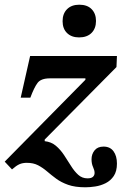

<svg xmlns="http://www.w3.org/2000/svg" viewBox="-47 -706 517 816"><path d="M316 90Q272 90 242.5 79.5Q213 69 192 53.5Q171 38 153 22.5Q135 7 115 -3.5Q95 -14 67 -14Q49 -14 35.5 -8Q22 -2 4 14L-27 -19L316 -367V-373H165Q127 -373 112.5 -353.5Q98 -334 82 -291H41L81 -468H450L448 -421L143 -113V-106Q171 -103 190.5 -86.5Q210 -70 225.5 -46.5Q241 -23 255 -0.5Q269 22 285.5 37Q302 52 325 52Q341 52 348 45.5Q355 39 355 29Q355 18 348.5 4Q342 -10 342 -29Q342 -51 355 -67Q368 -83 393 -83Q421 -83 435.5 -63Q450 -43 450 -11Q450 22 436.5 42Q423 62 402 72.5Q381 83 358 86.5Q335 90 316 90ZM289 -547Q257 -547 238 -565.5Q219 -584 219 -616Q219 -648 238 -667Q257 -686 290 -686Q324 -686 342.5 -667Q361 -648 361 -617Q361 -585 342 -566Q323 -547 289 -547Z"/></svg>

Font: STIX Two Text SemiBold
Style: Italic
Weight: 600
Italic angle: -12°
Designer: Ross Mills, John Hudson & Paul Hanslow, Tiro Typeworks Ltd; with prior portions MicroPress Inc. and Coen Hoffman, Elsevi
Foundry: Tiro Typeworks Ltd
Version: Version 2.13 b171